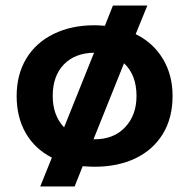

<svg xmlns="http://www.w3.org/2000/svg" viewBox="-20 -586 682 692"><path d="M167 -18Q106 -49 73 -106Q40 -163 40 -240Q40 -317 74.5 -374.5Q109 -432 173 -463.5Q237 -495 321 -495Q334 -495 358 -493L387 -566H511L469 -463Q532 -432 567 -374Q602 -316 602 -240Q602 -161 567 -103.5Q532 -46 468.5 -15.5Q405 15 321 15Q306 15 278 13L249 86H125ZM319 -396Q250 -395 210 -353.5Q170 -312 170 -240Q170 -170 211 -127ZM321 -84Q390 -84 431 -127.5Q472 -171 472 -240Q472 -316 427 -358L317 -84Z"/></svg>

Font: Prompt Medium
Style: Regular
Weight: 500
Designer: Katatrad Team
Foundry: CadsonDemak
Version: Version 1.001